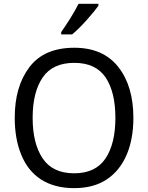

<svg xmlns="http://www.w3.org/2000/svg" viewBox="-20 -975 775 1005"><path d="M678.2 -357.9C678.2 -468.8 651.9 -557.6 599.1 -624.5C546.4 -691.4 469.7 -725.1 369.1 -725.1C263.7 -725.1 185.5 -691.4 134.3 -624C83 -556.6 57.1 -468.3 57.1 -358.9C57.1 -285.2 68.4 -220.2 91.3 -165C136.2 -54.2 228 9.8 368.2 9.8C436 9.8 493.2 -5.4 539.1 -36.1C630.9 -97.2 678.2 -211.4 678.2 -357.9ZM150.9 -357.9C150.9 -448.2 168.5 -518.6 203.6 -569.8C238.3 -620.6 293.5 -646 369.1 -646C443.8 -646 498 -620.6 532.7 -569.8C566.9 -518.6 584 -448.2 584 -357.9C584 -268.1 566.9 -197.3 532.2 -145.5C497.6 -93.8 442.9 -67.9 368.2 -67.9C293.5 -67.9 238.3 -93.8 203.6 -145.5C168.5 -197.3 150.9 -268.1 150.9 -357.9ZM391.1 -955.1C379.9 -932.1 365.2 -906.7 347.2 -877.9C329.1 -849.1 313.5 -825.7 300.3 -807.1V-794.9H357.4C401.4 -829.6 471.2 -910.6 495.1 -944.8V-955.1Z"/></svg>

Font: Avrile Sans
Style: Regular
Weight: 400
Designer: Monotype Design Team, Google (font), Stefan Peev (BGR Cyrillic), Cristiano Sobral (main changes)
Foundry: The Avrile Sans Project Authors
Version: Version 3.110